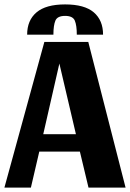

<svg xmlns="http://www.w3.org/2000/svg" viewBox="-23 -850 590 870"><path d="M339 -163H155L117 0H-3L178 -660H377L546 0H378ZM173 -242H321L246 -562ZM272 -830Q360 -830 402 -794Q444 -758 444 -693H325Q325 -735 316 -756.5Q307 -778 272 -778Q237 -778 228 -756.5Q219 -735 219 -693H100Q100 -758 142.5 -794Q185 -830 272 -830Z"/></svg>

Font: Sansita
Style: Bold
Weight: 700
Designer: Pablo Cosgaya
Foundry: Omnibus-Type
Version: Version 1.006